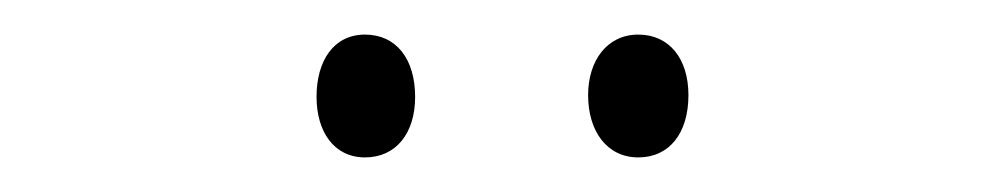

<svg xmlns="http://www.w3.org/2000/svg" viewBox="-20 -817 582 111"><path d="M163 -761C163 -741 173 -726 191 -726C209 -726 220 -740 220 -761C220 -783 209 -797 191 -797C173 -797 163 -782 163 -761ZM320 -762C320 -741 331 -726 349 -726C367 -726 378 -740 378 -762C378 -783 367 -797 349 -797C331 -797 320 -782 320 -762Z"/></svg>

Font: Noto Sans Kannada UI Condensed ExtraLight
Style: Regular
Weight: 200
Width: 3
Designer: Jelle Bosma - Monotype Design Team
Foundry: Monotype Imaging Inc.
Version: Version 2.005